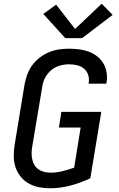

<svg xmlns="http://www.w3.org/2000/svg" viewBox="-20 -1005 640 1033"><path d="M249 8Q218 8 188.5 2Q159 -4 133.5 -18.5Q108 -33 90 -56Q72 -79 63 -107Q54 -135 54 -165.5Q54 -196 59 -227L112 -550Q117 -577 126.5 -603.5Q136 -630 153 -653.5Q170 -677 193.5 -695Q217 -713 243.5 -724Q270 -735 297 -739Q324 -743 351 -743Q379 -743 406 -739.5Q433 -736 457.5 -727Q482 -718 502.5 -702Q523 -686 536 -664Q549 -642 553.5 -615Q558 -588 553 -560Q553 -559 552.5 -558Q552 -557 552 -555H457Q457 -556 457 -556.5Q457 -557 457 -558Q461 -581 454.5 -601.5Q448 -622 432 -635.5Q416 -649 395 -654Q374 -659 351 -659Q335 -659 318 -656Q301 -653 285 -646Q269 -639 255 -627Q241 -615 231 -600.5Q221 -586 215 -569.5Q209 -553 207 -536L153 -214Q150 -196 150 -179Q150 -162 154 -145.5Q158 -129 166.5 -115.5Q175 -102 188.5 -93Q202 -84 218.5 -80Q235 -76 252 -76Q284 -76 316 -84Q348 -92 379 -103L414 -319H297L310 -403H525L466 -46Q414 -21 358.5 -6.5Q303 8 249 8ZM331 -800 213 -930 282 -980 384 -849 527 -985 586 -925 422 -800Z"/></svg>

Font: Iosevka SS04 Md Ex Obl
Style: Regular
Weight: 500
Width: 7
Italic angle: -9°
Monospace: yes
Designer: Belleve Invis
Foundry: Belleve Invis
Version: Version 19.0.0; ttfautohint (v1.8.4)